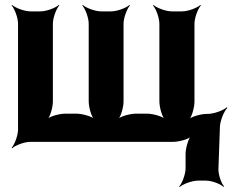

<svg xmlns="http://www.w3.org/2000/svg" viewBox="-20 -574 940 777"><path d="M144 -528H103C79 -528 42 -542 29 -554L27 -552C39 -539 53 -502 53 -478V-50C53 -26 39 11 27 24L29 26C42 14 79 0 103 0H681C705 0 745 -11 757 -24L755 -26C742 -14 731 26 731 50V107C731 131 717 168 705 181L707 183C720 171 757 157 781 157H814C836 157 872 170 884 182L887 180C875 168 863 131 864 109L870 -61C871 -86 887 -125 900 -137L898 -140C884 -127 845 -113 820 -113H817C793 -113 753 -102 741 -89L743 -87C756 -99 767 -139 767 -163V-478C767 -502 781 -539 793 -552L791 -554C778 -542 741 -528 717 -528H675C651 -528 614 -542 601 -554L599 -552C611 -539 625 -502 625 -478V-164C625 -140 636 -100 649 -88L651 -90C639 -103 599 -114 575 -114H530C506 -114 466 -103 454 -90L456 -88C469 -100 480 -140 480 -164V-478C480 -502 494 -539 506 -552L504 -554C491 -542 454 -528 430 -528H389C365 -528 328 -542 315 -554L313 -552C325 -539 339 -502 339 -478V-164C339 -140 350 -100 363 -88L365 -90C353 -103 313 -114 289 -114H244C220 -114 180 -103 168 -90L170 -88C183 -100 194 -140 194 -164V-478C194 -502 208 -539 220 -552L218 -554C205 -542 168 -528 144 -528Z"/></svg>

Font: Asimov
Style: Edge
Weight: 500
Designer: Google
Version: Version 2.000980: 2014